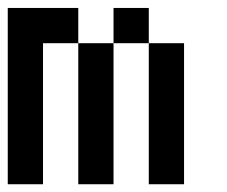

<svg xmlns="http://www.w3.org/2000/svg" viewBox="-20 -475 585 495"><path d="M0 -90.9H90.9V0H0ZM0 -181.8H90.9V-90.9H0ZM0 -272.7H90.9V-181.8H0ZM0 -363.6H90.9V-272.7H0ZM181.8 -90.9H272.7V0H181.8ZM181.8 -181.8H272.7V-90.9H181.8ZM181.8 -272.7H272.7V-181.8H181.8ZM181.8 -363.6H272.7V-272.7H181.8ZM363.6 -90.9H454.5V0H363.6ZM363.6 -181.8H454.5V-90.9H363.6ZM363.6 -272.7H454.5V-181.8H363.6ZM363.6 -363.6H454.5V-272.7H363.6ZM272.7 -454.5H363.6V-363.6H272.7ZM90.9 -454.5H181.8V-363.6H90.9ZM0 -454.5H90.9V-363.6H0Z"/></svg>

Font: Micro 5
Style: Regular
Weight: 400
Designer: Sarah Cadigan-Fried
Version: Version 1.000; ttfautohint (v1.8.4.7-5d5b)